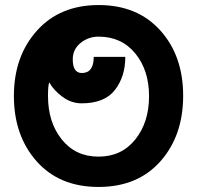

<svg xmlns="http://www.w3.org/2000/svg" viewBox="-20 -730 780 760"><path d="M125 -91.5Q35 -193 35 -350Q35 -507 126 -608.5Q217 -710 370.5 -710Q524 -710 614.5 -609.5Q705 -509 705 -351Q705 -193 615 -91.5Q525 10 370 10Q215 10 125 -91.5ZM303 -321Q262 -321 227 -347Q192 -373 175 -404Q170 -392 170 -350Q170 -246 224.5 -178Q279 -110 370 -110Q461 -110 515.5 -178Q570 -246 570 -349Q570 -452 515.5 -518.5Q461 -585 370 -585Q330 -585 299 -560Q268 -535 268 -495Q268 -441 304 -441Q351 -441 351 -505H476Q476 -427 435 -374Q394 -321 303 -321Z"/></svg>

Font: Cherry Swash
Style: Bold
Weight: 700
Designer: Kasatkina Nataliya
Foundry: Nataliya Kasatkina
Version: Version 1.001